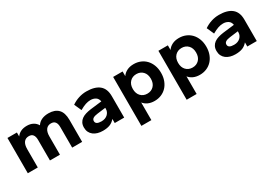

<svg xmlns="http://www.w3.org/2000/svg" viewBox="20 -1256 3134 2215"><g transform="rotate(-30 1587.0 -149.0)"><path d="M653 0V-273Q653 -365 580 -365Q537 -365 513.5 -334Q490 -303 490 -244V0H357V-273Q357 -365 285 -365Q241 -365 218 -334Q195 -303 195 -244V0H62V-470H188V-417Q209 -447 243 -463.5Q277 -480 325 -480Q371 -480 405.5 -461.5Q440 -443 460 -409Q482 -444 521 -462Q560 -480 612 -480Q696 -480 741 -434.5Q786 -389 786 -293V0Z M1059 10Q1022 10 990.5 1Q959 -8 935.5 -26Q912 -44 899 -70.5Q886 -97 886 -132Q886 -167 899 -192.5Q912 -218 935.5 -235Q959 -252 990.5 -261.5Q1022 -271 1059 -276L1211 -294Q1204 -334 1175.5 -352Q1147 -370 1109 -370Q1077 -370 1042.5 -358.5Q1008 -347 963 -321L920 -417Q965 -448 1015.5 -464Q1066 -480 1117 -480Q1229 -480 1287.5 -432.5Q1346 -385 1346 -286V0H1220V-55Q1191 -20 1153 -5Q1115 10 1059 10ZM1099 -93Q1126 -93 1147 -101Q1168 -109 1182.5 -123Q1197 -137 1205 -154.5Q1213 -172 1213 -192V-207L1102 -193Q1062 -188 1042 -175.5Q1022 -163 1022 -139Q1022 -93 1099 -93Z M1748 10Q1699 10 1662 -7Q1625 -24 1603 -53V182H1470V-470H1596V-408Q1618 -441 1656.5 -460.5Q1695 -480 1748 -480Q1796 -480 1837 -463Q1878 -446 1908 -414.5Q1938 -383 1955.5 -337.5Q1973 -292 1973 -235Q1973 -178 1955.5 -132.5Q1938 -87 1908 -55.5Q1878 -24 1837 -7Q1796 10 1748 10ZM1717 -105Q1770 -105 1803.5 -140Q1837 -175 1837 -235Q1837 -295 1803.5 -330Q1770 -365 1717 -365Q1664 -365 1630.5 -330Q1597 -295 1597 -235Q1597 -175 1630.5 -140Q1664 -105 1717 -105Z M2351 10Q2302 10 2265 -7Q2228 -24 2206 -53V182H2073V-470H2199V-408Q2221 -441 2259.5 -460.5Q2298 -480 2351 -480Q2399 -480 2440 -463Q2481 -446 2511 -414.5Q2541 -383 2558.5 -337.5Q2576 -292 2576 -235Q2576 -178 2558.5 -132.5Q2541 -87 2511 -55.5Q2481 -24 2440 -7Q2399 10 2351 10ZM2320 -105Q2373 -105 2406.5 -140Q2440 -175 2440 -235Q2440 -295 2406.5 -330Q2373 -365 2320 -365Q2267 -365 2233.5 -330Q2200 -295 2200 -235Q2200 -175 2233.5 -140Q2267 -105 2320 -105Z M2825 10Q2788 10 2756.5 1Q2725 -8 2701.5 -26Q2678 -44 2665 -70.5Q2652 -97 2652 -132Q2652 -167 2665 -192.5Q2678 -218 2701.5 -235Q2725 -252 2756.5 -261.5Q2788 -271 2825 -276L2977 -294Q2970 -334 2941.5 -352Q2913 -370 2875 -370Q2843 -370 2808.5 -358.5Q2774 -347 2729 -321L2686 -417Q2731 -448 2781.5 -464Q2832 -480 2883 -480Q2995 -480 3053.5 -432.5Q3112 -385 3112 -286V0H2986V-55Q2957 -20 2919 -5Q2881 10 2825 10ZM2865 -93Q2892 -93 2913 -101Q2934 -109 2948.5 -123Q2963 -137 2971 -154.5Q2979 -172 2979 -192V-207L2868 -193Q2828 -188 2808 -175.5Q2788 -163 2788 -139Q2788 -93 2865 -93Z"/></g></svg>

Font: Celebes
Style: Bold
Weight: 700
Designer: Anugrah Pasau
Foundry: Lafontype
Version: Version 1.000; ttfautohint (v1.8.4)